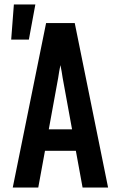

<svg xmlns="http://www.w3.org/2000/svg" viewBox="-20 -838 540 858"><path d="M30 -661 42 -818H138L109 -661ZM37 0 186 -735H314L463 0H349L319 -164H181L151 0ZM198 -260H302L260 -490Q258 -504 255.5 -518.5Q253 -533 250 -547Q247 -533 244.5 -518.5Q242 -504 240 -490Z"/></svg>

Font: Iosevka Algr
Style: Bold
Weight: 700
Monospace: yes
Designer: Belleve Invis
Foundry: Belleve Invis
Version: Version 26.0.2; ttfautohint (v1.8.3)